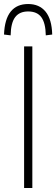

<svg xmlns="http://www.w3.org/2000/svg" viewBox="-28 -936 280 956"><path d="M92 0V-705H133V0ZM25 -760 -8 -764Q-5 -841 25.5 -878.5Q56 -916 112 -916Q168 -916 199 -878Q230 -840 232 -764L200 -760Q199 -821 178 -850Q157 -879 112 -879Q69 -879 47.5 -850.5Q26 -822 25 -760Z"/></svg>

Font: Nunito Sans 10pt Condensed ExtraLight
Style: Regular
Weight: 250
Width: 3
Designer: Vernon Adams
Foundry: Vernon Adams
Version: Version 3.101;gftools[0.9.27]